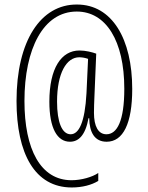

<svg xmlns="http://www.w3.org/2000/svg" viewBox="-20 -738 653 848"><path d="M564 -345C564 -566 475 -718 320 -718C160 -719 53 -558 53 -292C53 -59 134 90 297 90C343 90 385 79 414 61V26C388 44 339 58 296 58C159 58 88 -79 88 -292C88 -522 171 -687 319 -687C448 -687 529 -558 529 -346C529 -203 497 -145 450 -145C414 -145 395 -180 395 -240C395 -258 396 -290 397 -310L405 -501C389 -507 359 -515 331 -515C251 -515 198 -437 198 -289C198 -171 233 -112 289 -112C327 -112 357 -140 371 -216H374C375 -153 398 -112 451 -112C524 -112 564 -193 564 -345ZM232 -289C232 -416 274 -485 330 -485C344 -485 358 -482 369 -478L362 -327C355 -196 328 -145 292 -145C254 -145 232 -198 232 -289Z"/></svg>

Font: Noto Sans Sinhala UI ExtraCondensed ExtraLight
Style: Regular
Weight: 200
Width: 2
Designer: Jelle Bosma - Monotype Design Team
Foundry: Monotype Imaging Inc.
Version: Version 2.006